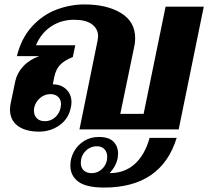

<svg xmlns="http://www.w3.org/2000/svg" viewBox="-20 -583 938 865"><path d="M49 -218Q57 -254 84 -283.5Q111 -313 156 -330H56Q76 -411 124 -463.5Q172 -516 234 -539.5Q296 -563 361 -563Q462 -563 525.5 -524Q589 -485 589 -411Q589 -391 585 -374L522 -70H627L726 -553H898L785 0H338L420 -402Q422 -414 422 -419Q422 -453 394.5 -473.5Q367 -494 314 -494Q256 -494 210.5 -464Q165 -434 142 -379H319L308 -326Q270 -311 250.5 -290.5Q231 -270 224 -234L218 -203Q255 -203 278.5 -180.5Q302 -158 302 -122Q302 -110 299 -98Q289 -48 248.5 -19Q208 10 156 10Q95 10 60 -16Q25 -42 25 -90Q25 -102 28 -117ZM133 -85Q133 -63 146 -50Q159 -37 182 -37Q209 -37 228.5 -54.5Q248 -72 253 -98Q255 -108 255 -113Q255 -134 242 -146.5Q229 -159 207 -159Q181 -159 160.5 -141.5Q140 -124 134 -98Q133 -94 133 -85ZM425 34Q470 34 491 55Q512 76 512 110Q512 117 510 131Q502 167 474 197Q542 197 587.5 155.5Q633 114 654 38H776Q707 262 449 262Q369 262 333 235.5Q297 209 297 163Q297 129 313.5 99.5Q330 70 359 52Q388 34 425 34ZM393 197Q422 197 442.5 175.5Q463 154 463 123Q463 102 450.5 89Q438 76 417 76Q386 76 365 98Q344 120 344 151Q344 172 357 184.5Q370 197 393 197Z"/></svg>

Font: Taviraj
Style: Bold Italic
Weight: 700
Italic angle: -12°
Designer: Katatrad Team
Foundry: CadsonDemak
Version: Version 1.001